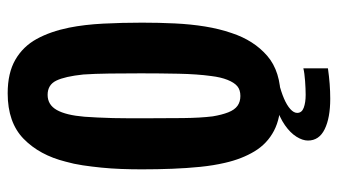

<svg xmlns="http://www.w3.org/2000/svg" viewBox="-210 -536 880 500"><g transform="rotate(-90 230.0 -286.0)"><path d="M223 5Q173 5 139.5 -12.5Q106 -30 86 -63Q66 -96 56 -140Q49 -170 45.5 -204.5Q42 -239 40.5 -277.5Q39 -316 39 -357Q39 -384 40 -410.5Q41 -437 43.5 -462Q46 -487 49.5 -510.5Q53 -534 59 -555Q76 -623 118.5 -664.5Q161 -706 237 -706Q290 -706 324.5 -686Q359 -666 378.5 -630.5Q398 -595 408 -546Q416 -506 418.5 -457Q421 -408 421 -356Q421 -312 419 -270.5Q417 -229 411 -192Q405 -155 394 -123Q375 -65 334.5 -30Q294 5 223 5ZM230 -100Q246 -100 255.5 -108Q265 -116 272 -133.5Q279 -151 282 -176Q287 -212 288 -261Q289 -310 289 -359Q289 -401 288.5 -440.5Q288 -480 286 -509Q281 -557 270 -579.5Q259 -602 233 -602Q207 -602 193.5 -578Q180 -554 176 -506Q175 -491 174 -472Q173 -453 172.5 -432Q172 -411 172 -389Q172 -367 172 -346Q172 -296 172.5 -250Q173 -204 177 -172Q181 -148 187.5 -131.5Q194 -115 204.5 -107.5Q215 -100 230 -100ZM223 134Q173 134 143.5 119.5Q114 105 114 76Q114 62 124 46Q134 30 154 16Q174 2 203 -7L265 0Q241 6 223.5 13.5Q206 21 196 30Q186 39 186 48Q186 60 199.5 65Q213 70 233 70Q248 70 269 68.5Q290 67 302 64V128Q281 131 261.5 132.5Q242 134 223 134Z"/></g></svg>

Font: Truculenta ExtraBold
Style: Regular
Weight: 800
Version: Version 1.002